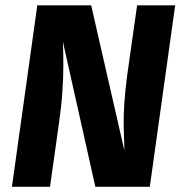

<svg xmlns="http://www.w3.org/2000/svg" viewBox="-20 -714 693 734"><path d="M504.1 -693.6H649.7L552.7 0H344.5L220.3 -555Q222.3 -512.3 222.2 -465.9Q222.2 -419.5 218.6 -365.1Q215.1 -310.6 205.4 -242.7L171.2 0H25.6L122.6 -693.6H328.5L455.6 -138.2Q453.7 -186.8 452.9 -229.7Q452.1 -272.6 455.3 -319.5Q458.5 -366.4 466.1 -425.3Z"/></svg>

Font: Fira Sans Variable
Style: Italic
Weight: 397
Italic angle: -8°
Designer: Carrois Corporate & Edenspiekermann AG
Foundry: Carrois Corporate GbR & Edenspiekermann AG
Version: Version 4.202